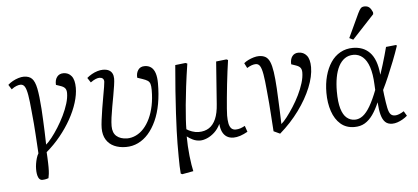

<svg xmlns="http://www.w3.org/2000/svg" viewBox="-61 -928 2824 1296"><g transform="rotate(-5 1351.0 -280.5)"><path d="M180 186Q162 186 153 166Q144 146 144 110Q144 93 147 74Q150 55 155.5 36.5Q161 18 169 5Q167 -30 165 -61.5Q163 -93 161 -126Q159 -159 156 -196.5Q153 -234 148 -282Q142 -352 135 -392.5Q128 -433 117.5 -450Q107 -467 89 -467Q77 -467 61 -461Q45 -455 27 -441L7 -473Q21 -486 40 -496.5Q59 -507 79 -513Q99 -519 115 -519Q151 -519 170.5 -499.5Q190 -480 200 -430.5Q210 -381 216 -291Q218 -257 220 -218.5Q222 -180 223.5 -137.5Q225 -95 226 -49Q243 -63 265.5 -91.5Q288 -120 311 -156.5Q334 -193 353.5 -233Q373 -273 385 -312Q397 -351 397 -384Q397 -405 387.5 -416.5Q378 -428 356 -435L327 -445Q325 -479 340.5 -499Q356 -519 384 -519Q418 -519 438.5 -493.5Q459 -468 459 -414Q459 -368 442 -313.5Q425 -259 394 -203.5Q363 -148 320 -95Q277 -42 225 2Q226 17 227 37.5Q228 58 228.5 76Q229 94 229 104Q229 131 227 148Q225 165 222 178Q207 183 197 184.5Q187 186 180 186Z M762 14Q717 14 682.5 -1.5Q648 -17 628.5 -48.5Q609 -80 609 -127Q609 -147 613.5 -182Q618 -217 624.5 -258Q631 -299 638 -337Q645 -375 649.5 -403Q654 -431 654 -438Q654 -453 645.5 -460Q637 -467 623 -467Q613 -467 598.5 -461.5Q584 -456 563 -441L542 -473Q557 -486 575.5 -496.5Q594 -507 614 -513Q634 -519 651 -519Q676 -519 691.5 -511Q707 -503 714.5 -488Q722 -473 722 -453Q722 -436 717.5 -406Q713 -376 706.5 -339.5Q700 -303 693 -265Q686 -227 681.5 -193Q677 -159 677 -135Q677 -89 703 -66.5Q729 -44 774 -43Q805 -43 834.5 -57Q864 -71 888 -97.5Q912 -124 930 -162Q948 -200 958 -248.5Q968 -297 968 -354Q968 -381 963.5 -395.5Q959 -410 947 -418Q935 -426 911 -434L878 -445Q875 -475 889.5 -497Q904 -519 934 -519Q960 -519 978 -505.5Q996 -492 1005 -464.5Q1014 -437 1014 -396Q1014 -321 1002.5 -257.5Q991 -194 968 -143.5Q945 -93 914 -58Q883 -23 844.5 -4.5Q806 14 762 14Z M1124 230 1114 225Q1112 202 1111 174.5Q1110 147 1110 109.5Q1110 72 1110 20Q1110 -12 1112 -64Q1114 -116 1117.5 -184Q1121 -252 1127 -334Q1133 -416 1141 -508L1211 -516L1223 -511Q1210 -427 1201.5 -357.5Q1193 -288 1188 -233.5Q1183 -179 1180.5 -138Q1178 -97 1178 -70Q1192 -60 1215 -52Q1238 -44 1259 -44Q1301 -44 1330 -63Q1359 -82 1376 -121Q1393 -160 1397 -221L1418 -508L1488 -516L1499 -511Q1494 -478 1488.5 -435.5Q1483 -393 1478 -347.5Q1473 -302 1469 -259.5Q1465 -217 1462.5 -185Q1460 -153 1460 -138Q1460 -108 1464 -86Q1468 -64 1479 -51.5Q1490 -39 1510 -39Q1526 -39 1541 -44Q1556 -49 1573 -58L1587 -17Q1574 -10 1561.5 -4Q1549 2 1536.5 6Q1524 10 1512.5 12Q1501 14 1491 14Q1464 14 1445 2Q1426 -10 1415.5 -32.5Q1405 -55 1403 -85H1402Q1386 -52 1362 -30Q1338 -8 1312 3Q1286 14 1265 14Q1238 14 1214.5 2.5Q1191 -9 1177 -21H1176Q1176 10 1178 44.5Q1180 79 1183.5 111.5Q1187 144 1191.5 171.5Q1196 199 1200 216Z M1806 15 1763 -5Q1761 -36 1759 -64.5Q1757 -93 1755 -124.5Q1753 -156 1750 -194.5Q1747 -233 1742 -282Q1736 -352 1729 -392.5Q1722 -433 1711.5 -450Q1701 -467 1683 -467Q1670 -467 1655.5 -462Q1641 -457 1623 -446L1606 -480Q1619 -491 1636.5 -499.5Q1654 -508 1673 -513.5Q1692 -519 1708 -519Q1735 -519 1753 -508.5Q1771 -498 1782 -472.5Q1793 -447 1799.5 -403Q1806 -359 1810 -291Q1812 -257 1813.5 -218.5Q1815 -180 1817 -137.5Q1819 -95 1820 -49Q1837 -63 1859 -91.5Q1881 -120 1904.5 -156.5Q1928 -193 1947.5 -233Q1967 -273 1979 -312Q1991 -351 1991 -384Q1991 -405 1981.5 -416.5Q1972 -428 1950 -435L1921 -445Q1919 -479 1934 -499Q1949 -519 1977 -519Q2011 -519 2032 -493.5Q2053 -468 2053 -414Q2053 -352 2022.5 -277Q1992 -202 1936.5 -126Q1881 -50 1806 15Z M2310 14Q2254 14 2216.5 -18.5Q2179 -51 2160 -107Q2141 -163 2141 -232Q2141 -294 2155 -346Q2169 -398 2195 -437Q2221 -476 2259.5 -497.5Q2298 -519 2345 -519Q2379 -519 2407.5 -508.5Q2436 -498 2458.5 -475Q2481 -452 2495 -415Q2509 -378 2514 -324H2515Q2526 -357 2535.5 -388Q2545 -419 2553.5 -449Q2562 -479 2569 -506L2636 -513L2643 -509Q2626 -458 2605.5 -406Q2585 -354 2564.5 -306Q2544 -258 2524 -218L2528 -183Q2535 -128 2541.5 -96.5Q2548 -65 2559 -52.5Q2570 -40 2589 -40Q2602 -40 2617.5 -46Q2633 -52 2650 -63L2669 -31Q2654 -18 2636.5 -8Q2619 2 2601 8Q2583 14 2566 14Q2536 14 2518.5 -3Q2501 -20 2492 -53.5Q2483 -87 2480 -137H2479Q2459 -90 2435 -56Q2411 -22 2381 -4Q2351 14 2310 14ZM2317 -35Q2346 -35 2371.5 -54.5Q2397 -74 2421.5 -116Q2446 -158 2471 -223L2469 -261Q2466 -332 2450.5 -378.5Q2435 -425 2408 -448.5Q2381 -472 2345 -472Q2311 -472 2286 -454.5Q2261 -437 2244.5 -405.5Q2228 -374 2220 -330.5Q2212 -287 2212 -236Q2212 -163 2225 -119Q2238 -75 2262 -55Q2286 -35 2317 -35ZM2353 -574 2327 -587 2402 -748Q2413 -771 2422 -781Q2431 -791 2449 -791Q2469 -791 2481 -780Q2493 -769 2502 -747V-734Z"/></g></svg>

Font: Literata Light
Style: Italic
Weight: 300
Italic angle: -2°
Designer: Latin by Veronika Burian and Jose Scaglione. Greek by Irene Vlachou. Cyrillic by Vera Evstafieva
Foundry: TypeTogether
Version: Version 3.103;gftools[0.9.29]